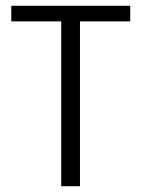

<svg xmlns="http://www.w3.org/2000/svg" viewBox="-20 -645 490 665"><path d="M257 -571V0H192V-571H19V-625H431V-571Z"/></svg>

Font: Changa ExtraLight
Style: Regular
Weight: 250
Designer: Eduardo Rodriguez Tunni
Foundry: Eduardo Rodriguez Tunni
Version: Version 3.002; ttfautohint (v1.8.2)